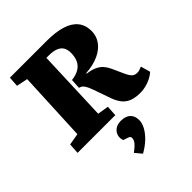

<svg xmlns="http://www.w3.org/2000/svg" viewBox="-278 -857 1336 1336"><g transform="rotate(-45 390.5 -188.5)"><path d="M351 -386Q395 -391 423.5 -408Q452 -425 466 -454.5Q480 -484 480 -526Q480 -557 467.5 -578Q455 -599 428 -610Q401 -621 358 -621H334L314 -91L396 -78L391 0H20L25 -78L111 -93L135 -611L52 -628L57 -703H419Q508 -703 568 -684Q628 -665 658.5 -626.5Q689 -588 689 -531Q689 -482 661.5 -443Q634 -404 581.5 -379.5Q529 -355 455 -350V-345Q500 -339 527 -326Q554 -313 571 -294Q588 -275 600 -249L645 -150Q655 -130 664.5 -119Q674 -108 685 -104Q696 -100 708 -100Q720 -100 731 -103.5Q742 -107 756 -113L776 -42Q759 -26 733.5 -13Q708 0 680 7Q652 14 626 14Q583 14 550 3.5Q517 -7 493.5 -33Q470 -59 453 -106L419 -203Q406 -241 396.5 -263Q387 -285 376 -297Q365 -309 347 -313ZM338 326 297 277Q321 259 335.5 245Q350 231 356 219Q362 207 362 195Q362 187 358 182Q354 177 342 173L308 162Q298 136 305 111.5Q312 87 334 71Q356 55 391 55Q437 55 461 78Q485 101 485 142Q485 172 467 205Q449 238 416 269.5Q383 301 338 326Z"/></g></svg>

Font: Literata 18pt ExtraBold
Style: Italic
Weight: 800
Italic angle: -2°
Designer: Latin by Veronika Burian and Jose Scaglione. Greek by Irene Vlachou. Cyrillic by Vera Evstafieva
Foundry: TypeTogether
Version: Version 3.103;gftools[0.9.29]